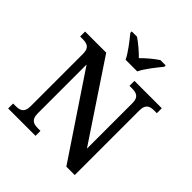

<svg xmlns="http://www.w3.org/2000/svg" viewBox="-245 -1096 1260 1260"><g transform="rotate(45 385.5 -465.5)"><path d="M354 -771H462C483 -816 535 -880 566 -918V-931H517C482 -908 438 -871 408 -840C378 -871 334 -908 300 -931H251V-918C282 -880 333 -816 354 -771ZM35 0H289V-46H266C227 -46 195 -54 195 -115V-568L575 0H653V-599C653 -660 685 -668 724 -668H747V-714H493V-668H515C554 -668 587 -660 587 -603V-179L231 -714H35V-668H57C96 -668 129 -660 129 -603V-115C129 -54 97 -46 57 -46H35Z"/></g></svg>

Font: Noto Serif Oriya Medium
Style: Regular
Weight: 500
Designer: David Williams
Foundry: Google LLC, David Williams
Version: Version 1.051